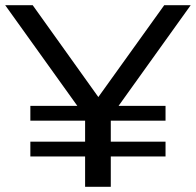

<svg xmlns="http://www.w3.org/2000/svg" viewBox="-24 -720 755 740"><path d="M93 -255V-312H274L-4 -700H102L355 -346L609 -700H711L433 -312H614V-255H403V-174H614V-117H403V0H304V-117H93V-174H304V-255Z"/></svg>

Font: Montserrat Z Med
Style: Regular
Weight: 500
Designer: Julieta Ulanovsky
Foundry: Julieta Ulanovsky
Version: Version 8.000